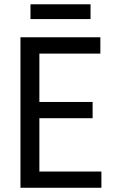

<svg xmlns="http://www.w3.org/2000/svg" viewBox="-20 -887 537 907"><path d="M417.5 -328.6H166V-76.7H459V0H76.7V-710.9H454.1V-633.8H166V-405.3H417.5ZM407.7 -796.9H124V-866.7H407.7Z"/></svg>

Font: MAUL Condensed
Style: Condensed Regular
Weight: 400
Designer: MAUL
Version: Version 1.0; 2020; ttfautohint (v1.8.3)